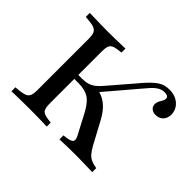

<svg xmlns="http://www.w3.org/2000/svg" viewBox="-126 -785 989 989"><g transform="rotate(45 368.0 -291.0)"><path d="M393.5 0V-29Q436.3 -32.3 448 -43.1Q459.7 -54 444.4 -81.5L392.7 -179.8Q373.4 -216.9 354.8 -237.5Q336.3 -258.1 312.5 -266.1Q288.7 -274.2 253.2 -274.2H201.6V-303.2H253.2Q278.2 -303.2 296 -308.5Q313.7 -313.7 329 -325.4Q344.4 -337.1 360.5 -356.5L469.4 -483.1Q495.2 -514.5 514.5 -533.9Q533.9 -553.2 549.6 -563.7Q565.3 -574.2 580.6 -578.2Q596 -582.3 614.5 -582.3Q641.9 -582.3 663.3 -571.8Q684.7 -561.3 698 -541.9Q711.3 -522.6 711.3 -496Q710.5 -470.2 695.2 -454.4Q679.8 -438.7 654 -438.7Q635.5 -438.7 623.8 -448.8Q612.1 -458.9 612.1 -475Q612.1 -487.9 617.3 -498Q622.6 -508.1 628.2 -517.3Q633.9 -526.6 633.9 -536.3Q633.9 -546 626.2 -550.4Q618.5 -554.8 604.8 -554.8Q593.5 -554.8 583.9 -551.6Q574.2 -548.4 563.3 -541.1Q552.4 -533.9 539.1 -519.8Q525.8 -505.6 507.3 -483.1L352.4 -300.8L348.4 -321.8Q379 -315.3 401.2 -302.4Q423.4 -289.5 442.7 -266.5Q462.1 -243.5 481.5 -205.6L538.7 -99.2Q551.6 -75.8 563.7 -61.7Q575.8 -47.6 591.9 -40.3Q608.1 -33.1 632.3 -29V0Q606.5 -0.8 585.9 -1.2Q565.3 -1.6 548 -2Q530.6 -2.4 512.1 -2.4Q485.5 -2.4 458.5 -2Q431.5 -1.6 393.5 0ZM171 -2.4Q147.6 -2.4 123.8 -2Q100 -1.6 79 -1.2Q58.1 -0.8 43.5 0V-29L70.2 -31.5Q96.8 -34.7 110.1 -40.7Q123.4 -46.8 128.6 -60.1Q133.9 -73.4 133.9 -98.4V-472.6Q133.9 -497.6 128.6 -510.9Q123.4 -524.2 110.1 -530.6Q96.8 -537.1 70.2 -539.5L43.5 -541.9V-571Q58.1 -571 79 -570.2Q100 -569.4 123.8 -569Q147.6 -568.5 171 -568.5H179.8H187.1Q209.7 -568.5 231 -569Q252.4 -569.4 271.4 -570.2Q290.3 -571 303.2 -571V-541.9L283.1 -539.5Q259.7 -537.1 248 -530.6Q236.3 -524.2 231.9 -510.9Q227.4 -497.6 227.4 -472.6V-98.4Q227.4 -60.5 237.5 -48Q247.6 -35.5 281.5 -31.5L300.8 -29V0Q287.9 -0.8 269.4 -1.2Q250.8 -1.6 229.8 -2Q208.9 -2.4 187.1 -2.4H179.8Z"/></g></svg>

Font: Playfair 5pt SemiExpanded Light Medium
Style: Regular
Weight: 500
Version: Version 2.203